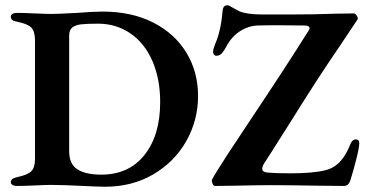

<svg xmlns="http://www.w3.org/2000/svg" viewBox="-20 -703 1401 730"><path d="M274 3Q251 2 225 1Q199 0 174 0Q155 0 115 2Q71 4 44 4Q34 4 27.5 0Q21 -4 21 -10Q21 -18 27 -22.5Q33 -27 47 -30Q85 -38 99 -52Q113 -66 113 -98V-550Q113 -583 99.5 -597.5Q86 -612 47 -620Q34 -622 27.5 -626.5Q21 -631 21 -640Q21 -646 27.5 -650Q34 -654 44 -654Q67 -654 113 -652Q155 -650 177 -650Q198 -650 272 -654Q337 -659 370 -659Q480 -659 562 -617.5Q644 -576 688.5 -503Q733 -430 733 -338Q733 -246 688.5 -167Q644 -88 563.5 -40.5Q483 7 379 7Q352 7 274 3ZM589 -315Q589 -404 559 -472Q529 -540 475 -576.5Q421 -613 353 -613Q310 -613 288.5 -610.5Q267 -608 255 -598.5Q243 -589 243 -568V-128Q243 -79 274.5 -59Q306 -39 365 -39Q470 -39 529.5 -114Q589 -189 589 -315ZM1187 3Q1079 1 1011 1Q963 1 875 3L798 4Q791 4 787.5 -6.5Q784 -17 786 -20Q795 -38 844 -114L942 -262Q1067 -449 1151 -583Q1157 -591 1157 -596Q1157 -605 1140 -606L1039 -607Q982 -607 958 -606Q922 -604 890.5 -583Q859 -562 840 -525Q832 -510 823.5 -500.5Q815 -491 803 -491Q797 -491 793.5 -495.5Q790 -500 790 -506Q790 -514 797 -533Q820 -585 826 -659Q827 -672 831.5 -677.5Q836 -683 845 -683Q851 -683 868 -672Q886 -662 890 -660Q920 -648 976 -648H1097Q1175 -648 1259 -651L1325 -652Q1331 -652 1336.5 -643Q1342 -634 1340 -630L1274 -531Q1190 -409 1085 -240Q1061 -203 1036.5 -163.5Q1012 -124 985 -83Q977 -71 977 -61Q977 -49 996 -47Q1027 -44 1084 -44Q1171 -44 1218 -56Q1250 -64 1273 -88.5Q1296 -113 1313 -157Q1320 -173 1333 -173Q1339 -173 1342.5 -169.5Q1346 -166 1346 -159Q1346 -142 1334 -95Q1322 -48 1311 -14Q1304 4 1287 4Z"/></svg>

Font: EB Garamond SemiBold
Style: Regular
Weight: 600
Designer: Georg Duffner and Octavio Pardo
Foundry: Georg Duffner
Version: Version 1.000